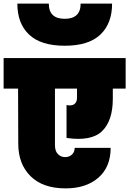

<svg xmlns="http://www.w3.org/2000/svg" viewBox="-31 -1061 715 1062"><path d="M-11 -571V-740H664V-571H593V-515Q593 -393 533.5 -335.5Q474 -278 337 -298V-480Q365 -474 380 -485Q395 -496 395 -520V-571H273V-258Q273 -225 289.5 -208.5Q306 -192 329 -192Q352 -192 367 -206Q382 -220 382 -243H581Q581 -137 513 -78Q445 -19 332 -19Q206 -19 138 -86.5Q70 -154 70 -266L69 -571ZM65 -1041H239Q239 -957 327 -957Q415 -957 415 -1041H589Q589 -931 524 -869.5Q459 -808 327 -808Q195 -808 130 -869.5Q65 -931 65 -1041Z"/></svg>

Font: Poppins Black
Style: Regular
Weight: 900
Designer: Ninad Kale (Devanagari), Jonny Pinhorn (Latin)
Foundry: Indian Type Foundry
Version: Version 3.200;PS 1.000;hotconv 16.6.54;makeotf.lib2.5.65590